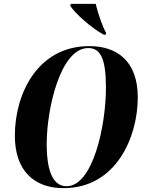

<svg xmlns="http://www.w3.org/2000/svg" viewBox="-20 -964 752 995"><path d="M518 -784H528L530 -793C512 -825 486 -898 476 -944H347L344 -934C370 -893 456 -817 518 -784ZM309 11C585 11 694 -258 694 -459C694 -649 585 -725 443 -725C174 -725 57 -477 57 -261C57 -79 157 11 309 11ZM325 1C263 1 222 -60 222 -218C222 -400 293 -715 437 -715C501 -715 529 -660 529 -510C529 -313 462 1 325 1Z"/></svg>

Font: Noto Serif Display Condensed ExtraBold
Style: Italic
Weight: 800
Width: 3
Italic angle: -12°
Designer: Monotype Design Team
Foundry: Monotype Imaging Inc.
Version: Version 2.009